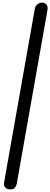

<svg xmlns="http://www.w3.org/2000/svg" viewBox="-20 -1023 385 1473"><path d="M57.5 430Q33 430 20 415.2Q7 400.5 11 379L247 -955Q251 -978 268 -990.5Q285 -1003 302.5 -1003Q323 -1003 336 -988.5Q349 -974 344 -945L108.5 386.5Q105 403 95 416.5Q85 430 57.5 430Z"/></svg>

Font: Edu AU VIC WA NT Hand Medium
Style: Regular
Weight: 500
Version: Version 1.001